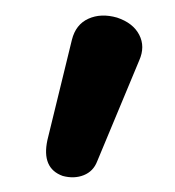

<svg xmlns="http://www.w3.org/2000/svg" viewBox="-20 -667 229 251"><path d="M62 -437Q34 -447 42 -484L74 -615Q79 -635 95.5 -642.5Q112 -650 133 -644Q154 -637 162 -621.5Q170 -606 162 -588L107 -456Q102 -443 89.5 -438Q77 -433 62 -437Z"/></svg>

Font: Varela Round
Style: Regular
Weight: 400
Designer: Joe Prince, Avraham Cornfeld
Foundry: Joe Prince, Avraham Cornfeld
Version: Version 3.010; ttfautohint (v1.8.4.7-5d5b)